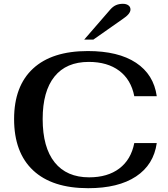

<svg xmlns="http://www.w3.org/2000/svg" viewBox="-20 -978 880 1008"><path d="M54 -353Q54 -526 153.5 -618Q253 -710 441 -710Q601 -710 694 -648.5Q787 -587 803 -473H685Q668 -560 606 -606.5Q544 -653 446 -653Q328 -653 266 -576Q204 -499 204 -353Q204 -204 267 -125.5Q330 -47 448 -47Q545 -47 606.5 -93.5Q668 -140 685 -227H803Q787 -113 694 -51.5Q601 10 443 10Q254 10 154 -83.5Q54 -177 54 -353ZM559 -928Q573 -944 589 -951Q605 -958 625 -958Q643 -958 654 -950Q665 -942 665 -928Q665 -905 624 -878L470 -770H422Z"/></svg>

Font: Fahkwang SemiBold
Style: Regular
Weight: 600
Designer: Suppakit Chalermlarp | Katatrad Co.,Ltd.
Foundry: Cadson Demak Co.,Ltd.
Version: Version 1.000; ttfautohint (v1.6)